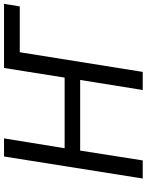

<svg xmlns="http://www.w3.org/2000/svg" viewBox="95 -840 745 976"><g transform="rotate(-90 468.0 -352.5)"><path d="M48 0 160 -705H252L202 -397H561L610 -705H936L923 -625H690L590 0H498L549 -318H190L140 0Z"/></g></svg>

Font: Nunito Sans 10pt SemiCondensed Medium
Style: Italic
Weight: 500
Width: 4
Italic angle: -9°
Designer: Vernon Adams
Foundry: Vernon Adams
Version: Version 3.101;gftools[0.9.27]